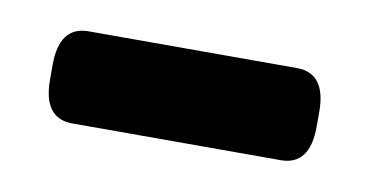

<svg xmlns="http://www.w3.org/2000/svg" viewBox="-29 -742 378 195"><g transform="rotate(10 160.0 -644.5)"><path d="M266 -692Q296 -692 296 -652V-637Q296 -597 266 -597H51Q21 -597 21 -637V-652Q21 -692 51 -692Z"/></g></svg>

Font: Asap VF Beta
Style: Regular
Weight: 400
Designer: Pablo Cosgaya
Foundry: Pablo Cosgaya
Version: Version 1.007